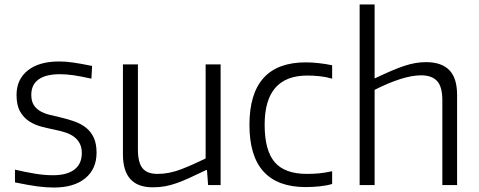

<svg xmlns="http://www.w3.org/2000/svg" viewBox="-20 -828 2141 859"><path d="M221 11Q187 11 148.5 6Q110 1 47 -12V-69Q94 -58 136.5 -51Q179 -44 217 -44Q280 -44 313 -69.5Q346 -95 346 -143Q346 -168 337 -185.5Q328 -203 312.5 -215Q297 -227 275 -234.5Q253 -242 228 -247Q198 -253 167 -261Q136 -269 111 -285Q86 -301 70 -329Q54 -357 54 -403Q54 -473 104.5 -513Q155 -553 244 -553Q259 -553 273.5 -552Q288 -551 305 -548.5Q322 -546 342.5 -542.5Q363 -539 392 -533L389 -476Q340 -487 308 -491.5Q276 -496 248 -496Q185 -496 152.5 -472.5Q120 -449 120 -404Q120 -377 130 -360Q140 -343 158 -332Q176 -321 199.5 -315Q223 -309 250 -303Q284 -295 313.5 -284.5Q343 -274 365 -256.5Q387 -239 399.5 -212Q412 -185 412 -145Q412 -72 361.5 -30.5Q311 11 221 11Z M663 10Q530 10 530 -137V-540H597V-159Q597 -101 617.5 -75.5Q638 -50 685 -50Q737 -50 790 -70.5Q843 -91 900 -119V-540H967V0H911L906 -67H902Q860 -47 828.5 -32.5Q797 -18 770 -8.5Q743 1 718 5.5Q693 10 663 10Z M1348 9Q1096 9 1096 -269Q1096 -549 1348 -549Q1375 -549 1406.5 -545.5Q1438 -542 1466 -536V-476Q1439 -484 1410.5 -487Q1382 -490 1355 -490Q1164 -490 1164 -270Q1164 -155 1209 -102.5Q1254 -50 1353 -50Q1383 -50 1408.5 -52.5Q1434 -55 1466 -62V-5Q1444 2 1411.5 5.5Q1379 9 1348 9Z M1589 -808H1656V-477Q1696 -496 1728.5 -510Q1761 -524 1788 -533Q1815 -542 1839 -546Q1863 -550 1886 -550Q1955 -550 1990 -514.5Q2025 -479 2025 -403V0H1959V-380Q1959 -440 1935.5 -465.5Q1912 -491 1864 -491Q1823 -491 1770 -474Q1717 -457 1656 -426V0H1589Z"/></svg>

Font: Plata Sans Light
Style: Regular
Weight: 300
Designer: Pablo Impallari, Andres Torresi, & Cristiano Sobral
Foundry: Pablo Impallari, Andres Torresi, & Cristiano Sobral
Version: Version 1.00;December 28, 2019;FontCreator 12.0.0.2547 64-bi